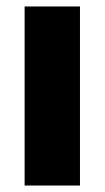

<svg xmlns="http://www.w3.org/2000/svg" viewBox="-20 -573 323 593"><path d="M227 0V-553H56V0Z"/></svg>

Font: Noto Sans Sinhala Condensed Black
Style: Regular
Weight: 900
Width: 3
Designer: Jelle Bosma - Monotype Design Team
Foundry: Monotype Imaging Inc.
Version: Version 2.006